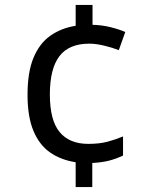

<svg xmlns="http://www.w3.org/2000/svg" viewBox="-20 -744 612 774"><path d="M353 -644Q391 -643 425.5 -634.5Q460 -626 485 -615L459 -542Q433 -552 400 -560Q367 -568 340 -568Q258 -568 219.5 -517.5Q181 -467 181 -363Q181 -259 220.5 -211.5Q260 -164 336 -164Q380 -164 412.5 -172.5Q445 -181 476 -194V-117Q449 -104 420 -96.5Q391 -89 352 -87V10H285V-90Q226 -99 182.5 -129Q139 -159 115 -216Q91 -273 91 -362Q91 -453 115 -511Q139 -569 183 -600Q227 -631 285 -640V-724H353Z"/></svg>

Font: Noto Sans Khudawadi
Style: Regular
Weight: 400
Designer: Monotype Design Team
Foundry: Monotype Imaging Inc.
Version: Version 2.003; ttfautohint (v1.8.4.7-5d5b)